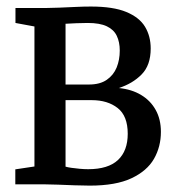

<svg xmlns="http://www.w3.org/2000/svg" viewBox="-20 -578 553 602"><path d="M261.5 4Q240.5 4 213.8 3Q187 2 162 1Q137 0 120.5 0H28V-47L88 -56V-495L28.5 -506V-553H127.5Q142 -553 165.5 -554Q189 -555 215.5 -556.2Q242 -557.5 265 -557.5Q335 -557.5 376 -540.5Q417 -523.5 434.8 -494Q452.5 -464.5 452.5 -426Q452.5 -373.5 424.2 -344.8Q396 -316 352.5 -302Q393 -298 422.5 -280.2Q452 -262.5 468.2 -233.2Q484.5 -204 484.5 -164.5Q484.5 -118 462.8 -80Q441 -42 392 -19Q343 4 261.5 4ZM256.5 -47.5Q319 -47.5 349.8 -76.2Q380.5 -105 380.5 -158.5Q380.5 -214.5 349 -239.2Q317.5 -264 267.5 -264H185.5V-55.5Q192 -53.5 203.8 -51.8Q215.5 -50 229.8 -48.8Q244 -47.5 256.5 -47.5ZM185.5 -313H259Q293.5 -313 314.8 -327.8Q336 -342.5 345.8 -366.5Q355.5 -390.5 355.5 -419.5Q355.5 -446 346.2 -465.5Q337 -485 315 -495.5Q293 -506 255 -506Q237.5 -506 219.5 -505.2Q201.5 -504.5 185.5 -503.5Z"/></svg>

Font: Merriweather 24pt SemiCondensed
Style: Regular
Weight: 400
Width: 4
Designer: Eben Sorkin
Foundry: Eben Sorkin
Version: Version 2.100